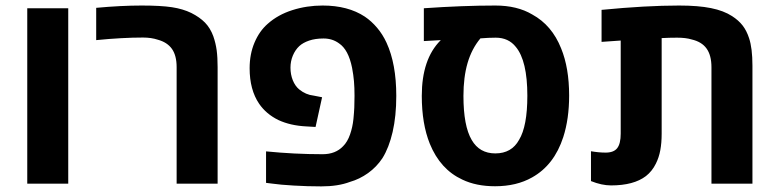

<svg xmlns="http://www.w3.org/2000/svg" viewBox="-20 -661 2813 691"><path d="M78.1 -631.3H225.6V0H78.1Z M547.9 -518.1Q524.4 -525.9 494.6 -525.9Q420.4 -525.9 326.2 -516.6V-632.8Q415.5 -641.1 490.2 -641.1Q559.1 -641.1 598.9 -635Q638.7 -628.9 668.5 -614.3Q698.7 -599.1 717.8 -579.6Q736.8 -560.1 747.6 -530.8Q756.3 -505.9 759.8 -480.2Q763.2 -454.6 763.2 -419.4V0H615.7V-419.4Q615.7 -460.9 598.9 -484.9Q582 -508.8 547.9 -518.1Z M960.9 0 937.5 -2.9V-116.2Q1040 -106 1141.1 -106Q1187.5 -106 1214.8 -134.8Q1230.5 -150.4 1239.7 -176.8Q1249 -203.1 1252 -232.9Q1254.4 -257.3 1255.1 -274.2Q1255.9 -291 1255.9 -315.9Q1255.9 -346.2 1253.9 -368.7Q1252 -391.1 1247.1 -417Q1233.9 -482.4 1200.2 -504.9Q1176.3 -522.5 1144.5 -522.5Q1114.7 -522.5 1092.5 -514.9Q1070.3 -507.3 1057.1 -495.1Q1042.5 -481.4 1033.9 -460.9Q1025.4 -440.4 1025.4 -417.5Q1025.4 -393.1 1033.7 -372.3Q1042 -351.6 1056.6 -339.4Q1080.6 -319.8 1108.9 -316.9L1139.2 -311L1115.7 -204.1L1081.5 -206.1Q1024.9 -209 981.9 -229Q938 -250.5 912.6 -287.6Q878.4 -337.9 878.4 -415.5Q878.4 -466.3 896 -507.8Q913.6 -549.3 943.4 -575.2Q980 -607.9 1032 -624.5Q1084 -641.1 1141.1 -641.1Q1232.4 -641.1 1293 -601.1Q1316.9 -585 1337.2 -561Q1357.4 -537.1 1371.1 -507.3Q1406.2 -431.2 1406.2 -315.9Q1406.2 -243.2 1393.1 -186.3Q1379.9 -129.4 1356.4 -91.8Q1335.4 -60.1 1304.7 -38.1Q1273.9 -16.1 1239.3 -6.3Q1196.8 9.8 1136.2 9.8Q1086.4 9.8 1036.9 6.8Q987.3 3.9 960.9 0Z M1644 -14.6Q1564.5 -51.3 1526.9 -143.6Q1498 -215.3 1498 -315.9Q1498 -448.2 1565.4 -515.6L1566.4 -516.6L1505.4 -513.2V-631.3Q1646 -641.1 1762.7 -641.1Q1841.3 -641.1 1895.5 -608.9Q1966.3 -570.3 1999.5 -486.8Q2028.3 -416.5 2028.3 -316.9Q2028.3 -233.4 2007.3 -168Q1974.6 -66.9 1895 -22.5Q1838.9 9.3 1761.7 9.3Q1693.8 9.3 1644 -14.6ZM1848.1 -157.7Q1877.9 -206.5 1877.9 -316.4Q1877.9 -442.4 1836.4 -492.2Q1810.1 -525.4 1764.2 -525.4Q1738.3 -525.4 1709 -522.9Q1677.7 -485.4 1662.8 -434.3Q1647.9 -383.3 1647.9 -315.9Q1647.9 -207.5 1677.7 -157.2Q1705.6 -108.9 1762.7 -108.9Q1821.3 -108.9 1848.1 -157.7Z M2106.9 -9.3V-116.7Q2134.8 -111.8 2159.7 -111.8Q2189 -111.8 2201.4 -127.9Q2213.9 -144 2213.9 -180.2V-515.1L2145 -510.3V-625.5Q2305.2 -641.1 2423.8 -641.1Q2493.2 -641.1 2538.8 -631.8Q2584.5 -622.6 2614.7 -603Q2638.2 -587.9 2652.6 -569.3Q2667 -550.8 2675.8 -523.9Q2688 -487.8 2688 -424.8V0H2540.5V-418.9Q2540.5 -461.9 2522.9 -486.3Q2505.4 -510.7 2469.2 -519Q2448.7 -525.4 2417 -525.4Q2387.7 -525.4 2361.3 -523.9V-180.2Q2361.3 -146.5 2356.4 -120.4Q2351.6 -94.2 2340.3 -71.8Q2327.1 -44.9 2304.7 -27.3Q2260.7 6.3 2179.2 6.3Q2145.5 6.3 2106.9 -9.3Z"/></svg>

Font: Viking Open Sans
Style: Bold
Weight: 700
Foundry: Ascender Corporation
Version: Version 2.001